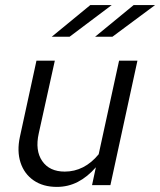

<svg xmlns="http://www.w3.org/2000/svg" viewBox="-20 -726 628 753"><path d="M203 7Q149 7 112 -18.5Q75 -44 60.5 -88.5Q46 -133 58 -189L123 -488H195L132 -203Q117 -136 145.5 -94.5Q174 -53 234 -53Q272 -53 305.5 -70Q339 -87 367 -121L447 -488H519L413 0H341L356 -70Q323 -32 285 -12.5Q247 7 203 7ZM334 -706H418L253 -582H183ZM504 -706H588L421 -582H353Z"/></svg>

Font: Red Hat Text
Style: Italic
Weight: 400
Italic angle: -12°
Designer: Pentagram, MCKL
Foundry: Pentagram, MCKL
Version: Version 1.023